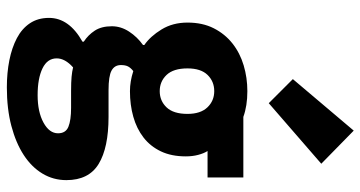

<svg xmlns="http://www.w3.org/2000/svg" viewBox="-272 -594 1077 574"><g transform="rotate(90 267.0 -307.5)"><path d="M242 211Q198 211 160.5 203.5Q123 196 94.5 181Q66 166 50 142Q34 118 34 85Q34 25 105 -15V-19Q85 -32 72 -52Q59 -72 59 -103Q59 -130 75 -154.5Q91 -179 115 -196V-200Q89 -218 68.5 -251.5Q48 -285 48 -329Q48 -374 65 -407.5Q82 -441 110.5 -463.5Q139 -486 176 -497Q213 -508 253 -508Q297 -508 330 -496H511V-389H432Q439 -378 443.5 -361Q448 -344 448 -324Q448 -281 433 -249.5Q418 -218 391.5 -197.5Q365 -177 329.5 -167Q294 -157 253 -157Q224 -157 193 -167Q183 -159 179 -151Q175 -143 175 -130Q175 -111 191.5 -102Q208 -93 250 -93H330Q422 -93 470.5 -63.5Q519 -34 519 33Q519 72 499.5 104.5Q480 137 444 160.5Q408 184 357 197.5Q306 211 242 211ZM253 -246Q282 -246 301.5 -266.5Q321 -287 321 -329Q321 -368 301.5 -388.5Q282 -409 253 -409Q224 -409 204.5 -389Q185 -369 185 -329Q185 -287 204.5 -266.5Q224 -246 253 -246ZM265 119Q315 119 347 101.5Q379 84 379 58Q379 35 359.5 27Q340 19 303 19H252Q226 19 210 17.5Q194 16 182 13Q155 37 155 62Q155 90 185 104.5Q215 119 265 119ZM289 -572 217 -644 371 -826 470 -729Z"/></g></svg>

Font: TT Toshiba Sans
Style: Bold
Weight: 700
Designer: Paul D. Hunt
Foundry: Toshiba Corporation
Version: Version 2.020;PS 2.000;hotconv 1.0.86;makeotf.lib2.5.63406